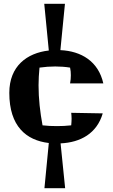

<svg xmlns="http://www.w3.org/2000/svg" viewBox="-20 -855 594 1011"><path d="M213 -835 237 -589C122 -576 29 -507 29 -366C29 -190 118 -116 237 -102L214 136H323L299 -100C404 -105 490 -152 521 -258L355 -261C356 -251 357 -241 357 -230C357 -219 356 -207 355 -195C329 -192 305 -191 280 -191C254 -191 230 -192 204 -195C191 -265 183 -335 183 -406C183 -437 185 -467 188 -499C216 -503 244 -505 271 -505C298 -505 324 -503 349 -499C352 -485 353 -473 353 -459C353 -445 352 -431 349 -416H524C498 -532 408 -586 298 -591L322 -835Z"/></svg>

Font: Galindo
Style: Regular
Weight: 400
Designer: Astigmatic (AOETI)
Foundry: Astigmatic (AOETI)
Version: Version 1.000